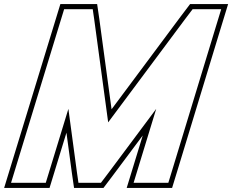

<svg xmlns="http://www.w3.org/2000/svg" viewBox="-39 -830 1136 940"><path d="M211.1 -20 185.1 65H15.1L41.1 -20L249 -700L275 -785H415L422.4 -734L490.6 -231L865.4 -734L904 -785H1044L1018 -700L811.1 -20L785.1 65H615.1L641.1 -20L725.8 -297L493.7 14L455.1 65H345.1L337.7 14L295.8 -297ZM203.6 90 286.3 -180.4 313 17.5 323.5 90H467.6L513.7 29L659.9 -166.8L581.3 90H803.6L835 -12.7L1041.9 -692.7L1077.8 -810H891.6L845.4 -749L507.2 -295L447.2 -737.5L436.6 -810H256.5L-18.7 90Z"/></svg>

Font: Nordica Plus
Style: NordicaClassicBkOblOl
Weight: 900
Version: Version 1.01